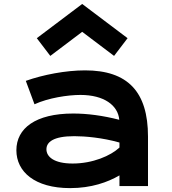

<svg xmlns="http://www.w3.org/2000/svg" viewBox="-20 -943 871 973"><path d="M63 -181.6C63 -72.8 155.8 10.3 335.4 10.3C442.9 10.3 525.9 -19.5 585.4 -54.2V0H730V-251C730 -478.5 627 -586.4 411.1 -586.4C313.5 -586.4 198.7 -564.5 110.8 -533.2L154.8 -414.6C225.1 -446.8 323.2 -461.9 387.7 -461.9C507.3 -461.9 578.1 -409.2 584.5 -335.9C501.5 -357.4 421.9 -367.7 351.1 -367.7C159.7 -367.7 63 -292.5 63 -181.6ZM215.3 -186.5C215.3 -222.2 249 -252.9 356.4 -252.9C409.2 -252.9 497.6 -245.6 585.4 -220.7V-195.3C541 -153.8 450.2 -114.3 348.1 -114.3C252.9 -114.3 215.3 -148.9 215.3 -186.5ZM234.9 -659.7 396.5 -781.7 558.1 -659.7 626.5 -749.5 396.5 -922.9 166.5 -749.5Z"/></svg>

Font: Krona One
Style: Regular
Weight: 400
Designer: Yvonne Schüttler
Foundry: Yvonne Schüttler
Version: Version 1.002